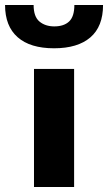

<svg xmlns="http://www.w3.org/2000/svg" viewBox="-73 -751 434 771"><path d="M63.5 -474.1H224.6V0H63.5ZM-52.7 -731H62Q62 -684.1 85.4 -664.6Q108.9 -645 145 -645Q183.6 -645 204.6 -664.8Q225.6 -684.6 225.6 -731H340.8Q340.8 -644.5 289.8 -600.8Q238.8 -557.1 144 -557.1Q48.3 -557.1 -2.2 -601.6Q-52.7 -646 -52.7 -731Z"/></svg>

Font: Glacial Indifference
Style: Bold
Weight: 700
Designer: Alfredo Marco Pradil
Foundry: Alfredo Marco Pradil
Version: Version 1.312